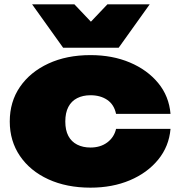

<svg xmlns="http://www.w3.org/2000/svg" viewBox="-20 -847 827 885"><path d="M527 -627H271L128 -827H323L399 -747L475 -827H670ZM766 -253Q759 -172 709 -111Q659 -50 578.5 -16Q498 18 397 18Q287 18 203 -20.5Q119 -59 72 -128Q25 -197 25 -287Q25 -378 72 -446.5Q119 -515 203 -554Q287 -593 397 -593Q498 -593 578.5 -559Q659 -525 709 -464.5Q759 -404 766 -322H515Q506 -365 474.5 -386.5Q443 -408 397 -408Q362 -408 335.5 -394.5Q309 -381 295 -354Q281 -327 281 -287Q281 -247 295 -220.5Q309 -194 335.5 -180.5Q362 -167 397 -167Q443 -167 474.5 -190.5Q506 -214 515 -253Z"/></svg>

Font: Bounded
Style: Regular
Weight: 900
Designer: Vlad Churkin
Version: Version 1.0